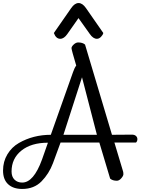

<svg xmlns="http://www.w3.org/2000/svg" viewBox="-82 -1114 972 1262"><path d="M812 -177H670L727 13Q729 20 729 31Q729 42 715 58Q701 74 686 74Q658 74 642 60L571 -177H316L266 -41Q240 28 191 78Q142 128 64 128Q5 128 -28.5 97Q-62 66 -62 7Q-62 -52 -33.5 -99.5Q-5 -147 42 -174Q136 -228 252 -228L398 -640Q408 -669 419 -683Q388 -787 388 -797.5Q388 -808 402.5 -821.5Q417 -835 432 -835Q461 -835 477 -821L654 -228L785 -229Q802 -229 811.5 -220.5Q821 -212 821 -199Q821 -186 812 -177ZM64 86Q139 86 194 -65L233 -176Q123 -176 58.5 -124Q-6 -72 -6 13Q-6 48 13.5 67Q33 86 64 86ZM457 -606 335 -228H555ZM386 -1061Q409 -1094 434.5 -1094Q460 -1094 483 -1061L597 -897Q594 -884 581.5 -871.5Q569 -859 555 -859Q530 -859 508 -891L434 -995L361 -891Q339 -859 314 -859Q300 -859 289.5 -868.5Q279 -878 272 -897Z"/></svg>

Font: Sofia
Style: Regular
Weight: 400
Designer: Paula Nazal and Daniel Hernndez
Foundry: Paula Nazal, Daniel Hernndez
Version: Version 1.001